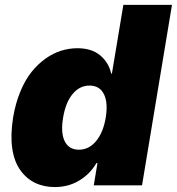

<svg xmlns="http://www.w3.org/2000/svg" viewBox="-20 -747 713 774"><path d="M201 7.1Q156.6 7.1 121.1 -10.1Q85.6 -27.3 61.3 -62Q36.9 -96.6 29.3 -149.1Q21.7 -201.7 32.7 -272.7Q42.3 -330.3 61.8 -377.5Q81.3 -424.7 106.9 -456.7Q132.5 -488.6 163.5 -510.7Q194.6 -532.7 226.7 -542.6Q258.9 -552.6 291.9 -552.6Q349.4 -552.6 383.9 -523.8Q418.3 -495 428.3 -450.3H431.1L477.3 -727.3H673.3L552.6 0H358L372.9 -89.5H368.6Q343.4 -45.8 299.7 -19.4Q256 7.1 201 7.1ZM298.3 -143.5Q338.4 -143.5 367.4 -178.3Q396.3 -213.1 406.2 -272.7Q416.2 -333.5 398.8 -367.7Q381.4 -402 340.9 -402Q300.4 -402 272.4 -367.7Q244.3 -333.5 234.4 -272.7Q224.1 -211.6 240.9 -177.6Q257.8 -143.5 298.3 -143.5Z"/></svg>

Font: Karasuma Gothic
Style: Italic
Weight: 900
Italic angle: -9.39999°
Designer: Rasmus Andersson / Ryoko Nishizuka
Foundry: Genbu
Version: Version 1.00